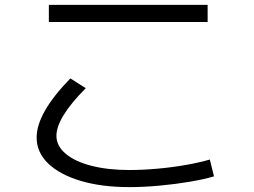

<svg xmlns="http://www.w3.org/2000/svg" viewBox="-20 -738 1040 786"><path d="M510 28Q396 28 310.5 2.5Q225 -23 177.5 -68.5Q130 -114 130 -175Q130 -225 164 -285Q198 -345 268 -417L331 -377Q211 -256 211 -182Q211 -141 248.5 -109Q286 -77 353.5 -59.5Q421 -42 510 -42Q564 -42 625 -47.5Q686 -53 742.5 -63Q799 -73 839 -85L856 -16Q816 -4 757 6Q698 16 633 22Q568 28 510 28ZM180 -648V-718H830V-648Z"/></svg>

Font: M PLUS 1 Code
Style: Regular
Weight: 400
Designer: Coji Morishita
Foundry: UNDERFOREST DESIGN
Version: Version 1.005